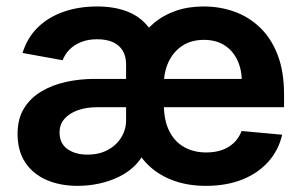

<svg xmlns="http://www.w3.org/2000/svg" viewBox="-20 -573 952 603"><path d="M223.6 10.7Q168.9 10.7 126.2 -7.8Q83.5 -26.4 59.3 -62.7Q35.2 -99.1 35.2 -152.8Q35.2 -199.7 55.2 -232.4Q75.2 -265.1 109.6 -285.6Q144 -306.2 187.3 -315.7Q230.5 -325.2 276.9 -325.2H774.9L738.8 -298.3Q742.2 -342.3 729 -376Q715.8 -409.7 688.2 -428.7Q660.6 -447.8 620.6 -447.8Q580.6 -447.8 552.5 -429.2Q524.4 -410.6 509.5 -378.9Q494.6 -347.2 494.6 -308.1V-245.6Q494.6 -195.3 511.5 -161.6Q528.3 -127.9 558.3 -111.1Q588.4 -94.2 627.9 -94.2Q655.3 -94.2 677 -101.8Q698.7 -109.4 714.6 -124.5Q730.5 -139.6 738.8 -161.6L866.2 -149.9Q855 -101.6 823 -65.4Q791 -29.3 741.2 -9.3Q691.4 10.7 626.5 10.7Q571.8 10.7 527.1 -5.1Q482.4 -21 450.7 -49.8Q418.9 -78.6 402.3 -117.7L410.6 -438Q431.6 -473.6 462.2 -499.5Q492.7 -525.4 532.2 -539.1Q571.8 -552.7 619.6 -552.7Q671.4 -552.7 717 -536.1Q762.7 -519.5 797.6 -485.6Q832.5 -451.7 852.3 -399.7Q872.1 -347.7 872.1 -276.4V-236.3H286.1Q249.5 -236.3 222.9 -226.3Q196.3 -216.3 181.6 -198.7Q167 -181.2 167 -157.7Q167 -122.6 191.7 -105Q216.3 -87.4 254.4 -87.4Q291.5 -87.4 318.6 -102.1Q345.7 -116.7 360.8 -141.4Q376 -166 376 -195.3V-371.1Q376 -396 365.5 -413.6Q355 -431.2 335 -440.4Q314.9 -449.7 285.2 -449.7Q255.4 -449.7 233.4 -440.4Q211.4 -431.2 197.3 -416.3Q183.1 -401.4 176.8 -383.8L50.8 -406.7Q65.9 -455.1 99.1 -487.3Q132.3 -519.5 179.9 -536.1Q227.5 -552.7 285.2 -552.7Q337.9 -552.7 378.4 -537.4Q418.9 -522 445.1 -489.5Q471.2 -457 479.5 -405.3L470.2 -96.7H433.6Q423.3 -71.8 402.6 -51.8Q381.8 -31.7 353.5 -17.8Q325.2 -3.9 292 3.4Q258.8 10.7 223.6 10.7Z"/></svg>

Font: Inter
Style: 650
Weight: 650
Designer: Rasmus Andersson
Foundry: rsms
Version: Version 4.001;git-66647c0bb